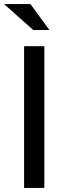

<svg xmlns="http://www.w3.org/2000/svg" viewBox="-29 -928 329 948"><path d="M90 0V-700H190V0ZM121 -908 215 -780H135L-9 -908Z"/></svg>

Font: Quantico
Style: Regular
Weight: 400
Designer: Matt Desmond
Foundry: MADtype
Version: Version 2.002